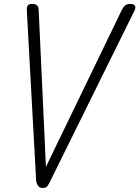

<svg xmlns="http://www.w3.org/2000/svg" viewBox="-20 -951 707 974"><path d="M196 2.5Q180.5 2.5 173 -8.5Q165.5 -19.5 163.5 -32L116 -900Q115.5 -915.5 120.8 -923.2Q126 -931 142 -931Q163 -931 169.5 -922.2Q176 -913.5 176 -903.5L213 -104.5L597.5 -899.5Q606.5 -917 615.2 -924Q624 -931 643 -931Q657.5 -931 664 -922.2Q670.5 -913.5 661 -894.5L234 -30.5Q226.5 -15 220 -6.2Q213.5 2.5 196 2.5Z"/></svg>

Font: Edu AU VIC WA NT Hand
Style: Regular
Weight: 400
Designer: Tina and Corey Anderson, Eben Sorkin, Mirko Velimirovic
Foundry: Google for Education
Version: Version 1.001